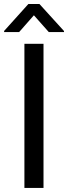

<svg xmlns="http://www.w3.org/2000/svg" viewBox="-31 -927 335 947"><path d="M183.6 -710.9V0H89.4V-710.9ZM163.6 -907.2 284.7 -773.9V-769H209.5L136.2 -851.6L63.5 -769H-10.7V-774.4L108.9 -907.2Z"/></svg>

Font: Vazirmatn FD
Style: Regular
Weight: 400
Designer: Saber Rastikerdar
Foundry: Saber Rastikerdar
Version: Version 33.001